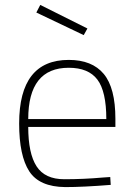

<svg xmlns="http://www.w3.org/2000/svg" viewBox="-20 -753 542 782"><path d="M399 -30 429 -32 431 0Q319 9 246 9Q140 8 99 -55.5Q58 -119 58 -250Q58 -509 260 -509Q355 -509 402.5 -452Q450 -395 450 -269V-236H95Q95 -128 129 -75.5Q163 -23 242 -23Q321 -23 399 -30ZM95 -268H413Q413 -381 376.5 -429Q340 -477 260 -477Q95 -477 95 -268ZM144 -733 336 -637 321 -610 128 -702Z"/></svg>

Font: Titillium Web[RUS by Daymarius]
Style: Regular
Weight: 200
Designer: Cyrillization by Daymarius
Foundry: Cyrillization by Daymarius
Version: Version 1.002 September 11, 2018